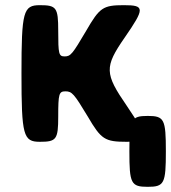

<svg xmlns="http://www.w3.org/2000/svg" viewBox="-20 -548 661 742"><path d="M319 -98C371 -9 385 0 470 0C555 0 555 -13 470 -139C384 -264 383 -289 462 -403C540 -516 540 -528 459 -528C378 -528 365 -519 313 -429C260 -339 253 -330 230 -330C207 -330 205 -339 205 -429C205 -519 198 -528 134 -528C70 -528 63 -504 63 -264C63 -24 70 0 134 0C198 0 205 -9 205 -98C205 -186 208 -195 233 -195C258 -195 266 -186 319 -98ZM621 37C621 -87 615 -100 551 -100C486 -100 480 -87 480 37C480 161 486 174 551 174C615 174 621 161 621 37Z"/></svg>

Font: Asimov Print
Style: A
Weight: 500
Designer: Google
Version: Version 2.000980: 2014